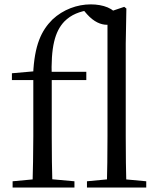

<svg xmlns="http://www.w3.org/2000/svg" viewBox="-20 -836 705 856"><path d="M36.2 0H311.9V-27.8L192 -38.6H152.1L36.2 -27.8ZM124.7 0H213.9C211.7 -75.8 210.7 -152.7 210.7 -228.5V-489.9C206.1 -625.5 224.3 -695.4 266.9 -740.2C297.9 -771.5 334.8 -784.9 383.2 -792.5V-804H350.6V-792.8L368.3 -772.2C398.8 -738.3 429.7 -725.5 456.8 -725.5C484.5 -725.5 500.7 -742 501.7 -764C491 -798 439.8 -816.5 384.5 -816.5C324.4 -816.5 261.8 -793.9 213.8 -749C164.5 -699.7 133.5 -635.7 127.7 -504.6L158.4 -520.4L33.1 -509.4V-478.9H128.5V-228.5C128.5 -152.7 126.7 -75.8 124.7 0ZM170.2 -478.9H364.8V-516H170.2ZM367.7 0H632V-27.8L515.4 -38.6H482L367.7 -27.8ZM456.2 0H543.6C541.6 -62.2 540.6 -157.1 540.6 -228.5V-641L543.4 -798L534 -805.5L459.2 -780.3V-228.5C459.2 -157.1 458.2 -62.2 456.2 0Z"/></svg>

Font: Source Han Serif TW VF
Style: Regular
Weight: 250
Designer: Ryoko NISHIZUKA 西塚涼子 (kana & ideographs); Frank Grießhammer (Latin, Greek & Cyrillic); Wenlong ZHANG 张文龙 (bopomofo); San
Foundry: Adobe
Version: Version 2.002;hotconv 1.1.0;makeotfexe 2.6.0